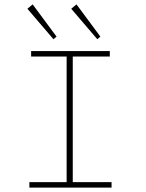

<svg xmlns="http://www.w3.org/2000/svg" viewBox="-20 -856 665 876"><path d="M224 -677 238 -689 129 -836 105 -816ZM424 -677 438 -689 329 -836 305 -816ZM114 0H489V-25H312V-598H481V-623H122V-598H284V-25H114Z"/></svg>

Font: Inconsolata Expanded ExtraLight
Style: Regular
Weight: 200
Width: 7
Monospace: yes
Designer: Raph Levien, Cyreal, Brenton Simpson
Foundry: Raph Levien, Cyreal, Google
Version: Version 3.100